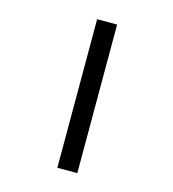

<svg xmlns="http://www.w3.org/2000/svg" viewBox="-108 -815 816 905"><g transform="rotate(15 300.0 -362.5)"><path d="M352 -725V0H254.5V-725Z"/></g></svg>

Font: JuliaMono Medium
Style: Italic
Weight: 500
Italic angle: -9°
Monospace: yes
Designer: cormullion
Foundry: corm
Version: Version 0.054; ttfautohint (v1.8.4)